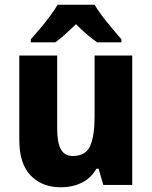

<svg xmlns="http://www.w3.org/2000/svg" viewBox="-20 -786 646 816"><path d="M542 -550V0H419L399 -69H390Q366 -28 326.5 -9Q287 10 239 10Q159 10 110.5 -40Q62 -90 62 -191V-550H223V-238Q223 -181 238.5 -152Q254 -123 289 -123Q345 -123 363.5 -166.5Q382 -210 382 -290V-550ZM382 -766Q402 -732 435.5 -691Q469 -650 496 -619V-606H393Q371 -621 349 -640Q327 -659 303 -683Q278 -659 257 -640Q236 -621 215 -606H111V-619Q128 -638 150 -664Q172 -690 192.5 -717.5Q213 -745 225 -766Z"/></svg>

Font: Noto Sans Khmer UI SemiCondensed ExtraBold
Style: Regular
Weight: 800
Width: 4
Designer: Danh Hong and the Monotype Design Team
Foundry: Monotype Imaging Inc.
Version: Version 2.002; ttfautohint (v1.8.4.7-5d5b)